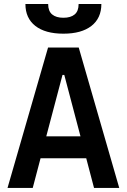

<svg xmlns="http://www.w3.org/2000/svg" viewBox="-20 -928 626 948"><path d="M17.1 0 217.3 -693.4H368.7L568.8 0H444.3L405.8 -146.5H180.2L141.6 0ZM208.5 -254.9H377.4L297.4 -558.1H288.6ZM293 -761.7Q203.6 -761.7 154.5 -800Q105.5 -838.4 105.5 -908.2H217.8Q217.8 -873 237.5 -856.7Q257.3 -840.3 293 -840.3Q329.1 -840.3 348.6 -856.7Q368.2 -873 368.2 -908.2H480.5Q480.5 -838.4 431.4 -800Q382.3 -761.7 293 -761.7Z"/></svg>

Font: CaskaydiaCove NFP SemiBold
Style: Regular
Weight: 600
Designer: Aaron Bell
Foundry: Saja Typeworks
Version: Version 2111.001; VTT 6.35;Nerd Fonts 3.1.1